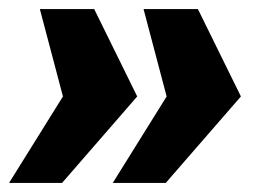

<svg xmlns="http://www.w3.org/2000/svg" viewBox="-29 -530 588 424"><path d="M110 -317 59 -510H179L274 -317L108 -126H-9ZM339 -317 288 -510H408L503 -317L337 -126H220Z"/></svg>

Font: Sansita ExtraBold Italic
Style: Regular
Weight: 800
Italic angle: -11°
Designer: Pablo Cosgaya
Foundry: Omnibus-Type
Version: Version 1.006